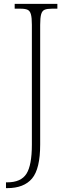

<svg xmlns="http://www.w3.org/2000/svg" viewBox="-20 -734 356 994"><path d="M11 240V210H17Q89 210 117 165.5Q145 121 145 15V-606Q145 -642 140 -660Q135 -678 122.5 -683.5Q110 -689 86 -689H56V-714H277V-689H248Q224 -689 211 -683.5Q198 -678 193 -660Q188 -642 188 -605V14Q188 140 146 190Q104 240 17 240Z"/></svg>

Font: Noto Serif Khmer SemiCondensed ExtraLight
Style: Regular
Weight: 200
Width: 4
Designer: Danh Hong and the Monotype Design Team
Foundry: Monotype Imaging Inc.
Version: Version 2.004; ttfautohint (v1.8.4.7-5d5b)